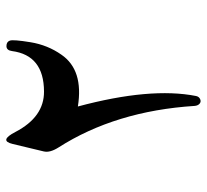

<svg xmlns="http://www.w3.org/2000/svg" viewBox="-44 -538 674 626"><g transform="rotate(-90 293.0 -225.0)"><path d="M136.7 -521Q147.5 -566.4 175.8 -511.7Q224.6 -418 307.6 -418.5Q425.8 -418.9 439.5 -522.9Q441.9 -541 455.8 -541Q469.7 -541 473.6 -529.8Q477.5 -518.6 468.3 -462.4Q459 -406.2 427.7 -361.8Q377.9 -289.1 258.8 -308.1Q322.3 -71.3 293 77.1Q291 86.9 282.7 90.6Q274.4 94.2 268.1 88.9Q261.7 83.5 260.7 72.8Q244.1 -185.5 125 -371.6Q107.4 -399.4 112.3 -419.4Z"/></g></svg>

Font: Amiri Quran Colored
Style: Regular
Weight: 400
Designer: Khaled Hosny
Version: Version 000.111